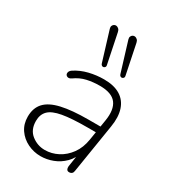

<svg xmlns="http://www.w3.org/2000/svg" viewBox="-185 -863 883 976"><g transform="rotate(30 257.0 -375.5)"><path d="M205 8Q165 8 129 -9.5Q93 -27 71 -59Q49 -91 49 -134Q49 -185 77.5 -216Q106 -247 167 -261Q228 -275 324 -275H405L399 -238H340Q247 -238 194 -228.5Q141 -219 118.5 -196.5Q96 -174 96 -136Q96 -84 130.5 -57Q165 -30 208 -30Q248 -30 284.5 -49Q321 -68 347 -104Q373 -140 381 -191L401 -315Q412 -383 385.5 -418Q359 -453 289 -453Q249 -453 213.5 -445Q178 -437 146 -414Q138 -408 130.5 -408Q123 -408 118 -412Q113 -416 112 -422Q111 -428 114 -435Q117 -442 126 -448Q161 -471 204 -481.5Q247 -492 291 -492Q350 -492 386.5 -469.5Q423 -447 437 -404.5Q451 -362 441 -302L395 -15Q394 -5 388 0.5Q382 6 372 6Q362 6 358 -1Q354 -8 355 -19L370 -116H380Q367 -74 339.5 -46.5Q312 -19 276.5 -5.5Q241 8 205 8ZM349 -556 296 -729Q293 -739 296 -746Q299 -753 305 -756.5Q311 -760 318 -759Q325 -758 331.5 -752Q338 -746 340 -735L376 -560Q377 -554 374 -550Q371 -546 366 -544.5Q361 -543 356 -546Q351 -549 349 -556ZM240 -556 187 -729Q184 -739 187 -746Q190 -753 196 -756.5Q202 -760 209 -759Q216 -758 222.5 -752Q229 -746 231 -735L267 -560Q268 -554 265 -550Q262 -546 257 -544.5Q252 -543 247 -546Q242 -549 240 -556Z"/></g></svg>

Font: Nunito ExtraLight ExtraLight
Style: Italic
Weight: 250
Italic angle: -9°
Version: Version 3.602